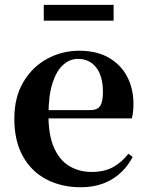

<svg xmlns="http://www.w3.org/2000/svg" viewBox="-20 -763 612 799"><path d="M316.2 16.2Q235.8 16.2 173.2 -16.5Q110.6 -49.1 75.1 -113Q39.6 -176.9 39.6 -268.8Q39.6 -358.8 77.6 -422.2Q115.5 -485.7 177.2 -518.8Q238.9 -551.9 309.4 -551.9Q383.1 -551.9 433.5 -522.5Q483.8 -493.1 509.6 -443.2Q535.4 -393.3 535.4 -330.9Q535.4 -296.1 528.7 -270.2H98.1V-304.6H353.4Q385.5 -304.6 396.9 -322.2Q408.3 -339.8 408.3 -380.4Q408.3 -446.3 380.2 -482.2Q352.1 -518 304.1 -518Q270.7 -518 242.6 -492.9Q214.6 -467.8 198.1 -416Q181.7 -364.1 181.7 -282.7Q181.7 -200.5 204.9 -148.2Q228 -95.8 268.8 -71.7Q309.5 -47.5 361.4 -47.5Q414.4 -47.5 450.9 -67.7Q487.3 -87.9 514.2 -123.2L532.1 -109.9Q500.6 -49.8 445.7 -16.8Q390.7 16.2 316.2 16.2ZM162.2 -677.1V-742.8H452.8V-677.1Z"/></svg>

Font: Noto Serif SC ExtraLight
Style: Regular
Weight: 200
Designer: Ryoko NISHIZUKA 西塚涼子 (kana & ideographs); Frank Grießhammer (Latin, Greek & Cyrillic); Wenlong ZHANG 张文龙 (bopomofo); San
Foundry: Adobe
Version: Version 2.002-H1;hotconv 1.1.0;makeotfexe 2.6.0